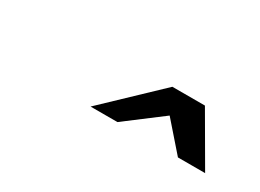

<svg xmlns="http://www.w3.org/2000/svg" viewBox="-23 -804 711 526"><g transform="rotate(30 333.0 -541.0)"><path d="M254 -462 421 -621H524L617 -461H531L454 -549Q340 -463 339 -462Z"/></g></svg>

Font: Coval
Style: ExtraBold Italic
Weight: 800
Foundry: Context Ltd
Version: Version 001.000